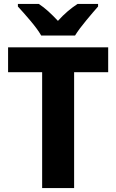

<svg xmlns="http://www.w3.org/2000/svg" viewBox="-20 -954 590 974"><path d="M356 -587.9H528.8V-713.9H21V-587.9H193.8V0H356ZM373.5 -934.1C340.3 -912.6 305.7 -883.8 273.9 -848.1C240.2 -883.8 210 -912.6 176.8 -934.1H70.8V-920.9C87.9 -902.3 108.9 -878.9 132.8 -850.6C156.7 -822.3 175.8 -796.9 189 -773.9H360.8C375 -796.9 394 -822.3 418 -851.1C441.9 -879.9 461.4 -902.8 477.5 -920.9V-934.1Z"/></svg>

Font: Avrile Sans
Style: Bold
Weight: 700
Designer: Monotype Design Team, Google (font), Stefan Peev (BGR Cyrillic), Cristiano Sobral (main changes)
Foundry: The Avrile Sans Project Authors
Version: Version 3.110